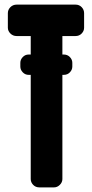

<svg xmlns="http://www.w3.org/2000/svg" viewBox="-20 -811 400 831"><path d="M344 -691Q344 -677 333.5 -666Q323 -655 307 -655H250V-36Q250 -22 239 -11Q228 0 214 0H150Q134 0 123.5 -11Q113 -22 113 -36V-655H52Q36 -655 25 -666Q14 -677 14 -691V-754Q14 -769 25 -780Q36 -791 52 -791H307Q323 -791 333.5 -780Q344 -769 344 -754ZM293 -523Q293 -509 282.5 -498Q272 -487 256 -487H104Q89 -487 78.5 -498Q68 -509 68 -523V-539Q68 -553 78.5 -564Q89 -575 104 -575H256Q272 -575 282.5 -564Q293 -553 293 -539Z"/></svg>

Font: H.H. Samuel
Style: Regular
Weight: 900
Width: 1
Designer: deFharo
Foundry: deFharo
Version: Version 1.009